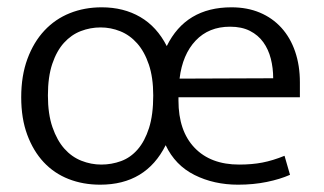

<svg xmlns="http://www.w3.org/2000/svg" viewBox="-20 -496 887 525"><path d="M800 -230H468V-221Q468 -138 512 -92Q556 -46 634 -46Q669 -46 697.5 -51.5Q726 -57 758 -70L773 -18Q746 -6 709.5 1.5Q673 9 631 9Q565 9 512 -17.5Q459 -44 433 -99Q379 9 254 9Q207 9 167.5 -6.5Q128 -22 99.5 -52.5Q71 -83 54.5 -127.5Q38 -172 38 -230Q38 -289 55 -335Q72 -381 101.5 -412.5Q131 -444 171 -460Q211 -476 258 -476Q318 -476 363.5 -449.5Q409 -423 436 -370Q488 -476 613 -476Q656 -476 690.5 -461.5Q725 -447 749.5 -420Q774 -393 787 -355Q800 -317 800 -271ZM399 -235Q399 -284 387 -319.5Q375 -355 355 -377.5Q335 -400 309 -410.5Q283 -421 255 -421Q227 -421 201 -411Q175 -401 155 -379Q135 -357 123 -321.5Q111 -286 111 -235Q111 -184 123.5 -148Q136 -112 156 -89.5Q176 -67 202.5 -56.5Q229 -46 257 -46Q285 -46 311 -55.5Q337 -65 356.5 -87.5Q376 -110 387.5 -146Q399 -182 399 -235ZM727 -282Q727 -310 720.5 -335.5Q714 -361 700 -380.5Q686 -400 663.5 -411.5Q641 -423 609 -423Q551 -423 515 -385Q479 -347 471 -281Z"/></svg>

Font: Mukta Vaani Light
Style: Regular
Weight: 300
Designer: Noopur Datye, Girish Dalvi, Yashodeep Gholap, Pallavi Karambelkar
Foundry: Ek Type
Version: Version 2.538;PS 1.000;hotconv 16.6.51;makeotf.lib2.5.65220;